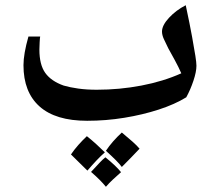

<svg xmlns="http://www.w3.org/2000/svg" viewBox="-20 -463 846 736"><path d="M314 0Q193 0 131.5 -55Q70 -110 70 -213Q70 -256 89 -323H134Q133 -319 132 -301Q131 -283 131 -273Q131 -215 153.5 -183.5Q176 -152 224 -135Q248 -128 280 -123.5Q312 -119 351 -119Q438 -119 522 -135Q606 -151 675 -182Q665 -205 649.5 -233.5Q634 -262 625 -278Q615 -298 608 -313.5Q601 -329 601 -342Q601 -366 628 -395Q655 -424 692 -443Q708 -368 716.5 -321Q725 -274 729 -248.5Q733 -223 733 -211Q733 -188 721.5 -153.5Q710 -119 694 -90Q650 -63 588.5 -43Q527 -23 456.5 -11.5Q386 0 314 0ZM447 45Q470 64 487.5 79.5Q505 95 515 107Q499 124 481.5 142Q464 160 447 177Q439 166 423.5 150.5Q408 135 386 115Q410 79 447 45ZM313 59Q333 75 350.5 91Q368 107 382 121Q366 135 349.5 152.5Q333 170 315 191Q299 175 283.5 160Q268 145 252 129Q265 110 280.5 92.5Q296 75 313 59ZM384 140Q425 173 444 197Q428 211 413 225Q398 239 386 253Q365 227 329 196Q350 173 363.5 159Q377 145 384 140Z"/></svg>

Font: Noto Naskh Arabic
Style: Bold
Weight: 700
Designer: Monotype Design Team, David Williams, Mohamad Dakak and Nizar Qandah
Foundry: Monotype Imaging Inc.
Version: Version 2.016